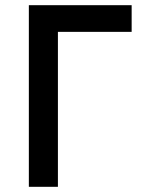

<svg xmlns="http://www.w3.org/2000/svg" viewBox="-20 -720 554 740"><path d="M91.2 0V-700H487.4V-597.2H203.2V0Z"/></svg>

Font: Geologica-Sharp
Style: Regular
Weight: 100
Designer: Sindre Bremnes, Frode Helland
Foundry: Monokrom Skriftforlag AS
Version: Version 1.010;gftools[0.9.28]